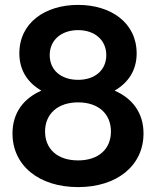

<svg xmlns="http://www.w3.org/2000/svg" viewBox="-20 -752 636 784"><path d="M299 12C458 12 566 -76 566 -207C566 -291 521 -350 448 -382C502 -413 538 -463 538 -534C538 -659 433 -732 299 -732C164 -732 59 -659 59 -534C59 -463 95 -413 149 -382C76 -350 31 -291 31 -207C31 -76 139 12 299 12ZM299 -97C214 -97 164 -144 164 -215C164 -287 216 -334 299 -334C382 -334 433 -287 433 -215C433 -144 383 -97 299 -97ZM299 -426C230 -426 183 -465 183 -527C183 -589 231 -629 299 -629C366 -629 414 -589 414 -527C414 -465 367 -426 299 -426Z"/></svg>

Font: Aspekta 600
Style: Regular
Weight: 600
Designer: Ivo Dolenc
Version: Version 2.100